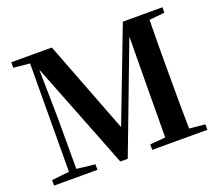

<svg xmlns="http://www.w3.org/2000/svg" viewBox="-122 -915 1245 1090"><g transform="rotate(-20 500.5 -370.5)"><path d="M715 0H956V-33L861 -42C859 -141 859 -243 859 -346V-394C859 -496 859 -598 861 -699L954 -708V-741H715L501 -182L286 -741H41V-708L139 -698L136 -45L30 -33V0H292V-33L181 -46V-360L176 -648L430 0H475L721 -649L718 -326C717 -242 718 -143 716 -41L623 -33V0Z"/></g></svg>

Font: Noto Serif KR
Style: Bold
Weight: 700
Designer: Ryoko NISHIZUKA 西塚涼子 (kana & ideographs); Frank Grießhammer (Latin, Greek & Cyrillic); Wenlong ZHANG 张文龙 (bopomofo); San
Foundry: Adobe
Version: Version 2.001;hotconv 1.1.0;makeotfexe 2.6.0